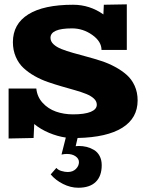

<svg xmlns="http://www.w3.org/2000/svg" viewBox="-20 -632 680 893"><path d="M569.8 -611.8V-399.9H452.1Q452.1 -439 409.2 -469.5Q366.2 -500 314.9 -500Q214.8 -500 214.8 -456.1Q214.8 -439.5 228.8 -426.3Q242.7 -413.1 266.1 -403.8Q289.6 -394.5 319.8 -386Q350.1 -377.4 383.8 -368.4Q417.5 -359.4 451.2 -348.4Q484.9 -337.4 515.1 -321Q545.4 -304.7 568.8 -284.2Q592.3 -263.7 606.2 -233.2Q620.1 -202.6 620.1 -165Q620.1 -82.5 548.8 -37.8Q477.5 6.8 340.8 9.8L332 47.9Q334 47.9 338.9 47.4Q343.8 46.9 346.2 46.9Q365.7 46.9 383.3 51.3Q400.9 55.7 417.2 65.4Q433.6 75.2 443.4 93.5Q453.1 111.8 453.1 136.2Q453.1 187 425.3 214.1Q397.5 241.2 344.2 241.2Q308.1 241.2 273.2 223.6Q238.3 206.1 215.8 179.2L242.2 148.9Q250 158.7 265.9 163.3Q281.7 168 294.9 168Q318.8 168 333 153.8Q347.2 139.6 347.2 122.1Q347.2 106 331.5 95Q315.9 84 291 84Q279.3 84 266.1 86.9L286.1 7.8Q247.6 2.4 208 -14.2Q168.5 -30.8 139.2 -55.2L136.2 9.8L20 12.2V-220.2H148.9Q152.8 -181.6 178.2 -153.8Q203.6 -126 240.2 -113Q276.9 -100.1 319.8 -100.1Q373.5 -100.1 401.9 -111.8Q430.2 -123.5 430.2 -145Q430.2 -161.1 416.7 -173.6Q403.3 -186 380.9 -195.1Q358.4 -204.1 329.1 -212.4Q299.8 -220.7 267.6 -230Q235.4 -239.3 202.9 -250.5Q170.4 -261.7 141.1 -278.3Q111.8 -294.9 89.4 -315.7Q66.9 -336.4 53.5 -367.4Q40 -398.4 40 -436Q40 -520.5 111.6 -565.2Q183.1 -609.9 319.8 -609.9Q397.5 -609.9 460.9 -564.9L462.9 -609.9Z"/></svg>

Font: Zantroke
Style: Regular
Weight: 500
Foundry: gluk
Version: Version 0.36